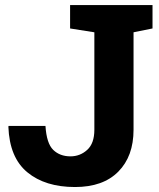

<svg xmlns="http://www.w3.org/2000/svg" viewBox="-20 -731 631 761"><path d="M277.3 10.3Q159.2 10.3 88.4 -48.1Q17.6 -106.4 13.2 -229L14.2 -231.9H160.2Q164.6 -162.6 190.9 -137Q217.3 -111.3 259.3 -111.3Q297.4 -111.3 325.7 -137Q354 -162.6 354 -216.8V-603L257.8 -618.2V-710.9H584.5V-618.2L509.3 -603V-216.8Q509.3 -111.8 449 -50.8Q388.7 10.3 277.3 10.3Z"/></svg>

Font: Roboto Slab ExtraBold
Style: Regular
Weight: 800
Designer: Google
Version: Version 2.001; ttfautohint (v1.8.3)